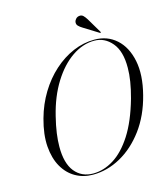

<svg xmlns="http://www.w3.org/2000/svg" viewBox="-125 -956 926 1063"><g transform="rotate(-15 337.5 -424.5)"><path d="M476 -710.5Q549.5 -710.5 600.8 -664.8Q652 -619 669 -536.5Q686 -454 657.5 -343.5Q629.5 -233.5 570.8 -154.2Q512 -75 435.2 -32.5Q358.5 10 276 10Q221.5 10 177 -15.2Q132.5 -40.5 105 -88.8Q77.5 -137 72.2 -206Q67 -275 91 -362Q112 -438.5 151 -502.5Q190 -566.5 241.8 -613Q293.5 -659.5 353.2 -685Q413 -710.5 476 -710.5ZM279 4Q339 4 396.8 -31.8Q454.5 -67.5 503.8 -144Q553 -220.5 587.5 -342.5Q614.5 -441 614.5 -511.5Q615.5 -607 574.2 -656Q533 -705 473.5 -705Q407.5 -705 345.5 -662.5Q283.5 -620 234.8 -542Q186 -464 160 -358Q147 -306 141.2 -264Q135.5 -222 135.5 -188Q135 -92.5 174 -44.2Q213 4 279 4ZM470.5 -827.5 520 -744Q522 -740.5 520 -738.5Q518.5 -736 515 -739L430.5 -791.5Q417 -799.5 407.8 -808.8Q398.5 -818 400.5 -832.5Q402 -841 410 -849.5Q418 -858 430.5 -859Q442.5 -860.5 451.8 -851.8Q461 -843 470.5 -827.5Z"/></g></svg>

Font: Fraunces 144pt S000 Light
Style: Italic
Weight: 300
Italic angle: -16°
Version: Version 1.000; ttfautohint (v1.8.3)